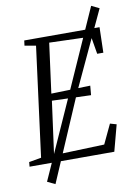

<svg xmlns="http://www.w3.org/2000/svg" viewBox="-109 -943 806 1139"><g transform="rotate(-10 294.0 -373.5)"><path d="M-3 0 -0.5 -27.5 73.5 -40.5 159.5 -700.5 92 -712.5 96 -743H549.5L545.5 -590H508.5L490.5 -696.5L239.5 -704.5L199.5 -404.5L435 -411L430 -354.5L195.5 -362.5L152 -42L456 -52.5L511 -169L549.5 -158L507.5 0ZM83.5 106 312.5 -405 522.5 -876.5 569.5 -853.5 351 -384.5 130.5 128.5Z"/></g></svg>

Font: Merriweather 72pt Light
Style: Italic
Weight: 300
Italic angle: -7.8°
Version: Version 2.101